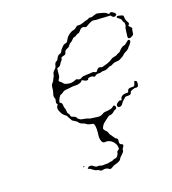

<svg xmlns="http://www.w3.org/2000/svg" viewBox="-102 -530 753 842"><g transform="rotate(-15 274.0 -109.0)"><path d="M183 187Q186 187 189 187Q189 189 186.5 190Q184 191 183 190Q182 189 183 187ZM496 -116Q499 -119 505 -115Q509 -112 508 -102Q508 -93 504.5 -89.5Q501 -86 495 -87Q490 -88 479.5 -83Q469 -78 469 -74Q469 -70 465.5 -66Q462 -62 452 -62Q442 -62 440 -59.5Q438 -57 430.5 -49.5Q423 -42 420 -35.5Q417 -29 411.5 -26Q406 -23 401 -25Q394 -28 395.5 -35Q397 -42 406 -48Q412 -53 416 -51Q420 -50 421 -51Q422 -52 423 -60Q424 -65 427 -67Q435 -75 449 -75Q461 -75 459 -81Q458 -83 462 -88.5Q466 -94 477 -94Q487 -94 490 -96.5Q493 -99 494 -107Q495 -114 496 -116ZM524 -407Q526 -406 526 -402Q527 -386 536 -375Q542 -367 537 -362L534 -358L541 -351L548 -345L546 -335Q545 -325 545 -319.5Q545 -314 538 -310Q525 -300 519 -307Q517 -310 518 -322.5Q519 -335 519 -344Q519 -353 521 -356.5Q523 -360 523 -367.5Q523 -375 518.5 -379.5Q514 -384 514 -388Q514 -394 499 -402Q496 -404 495 -407Q494 -410 496.5 -411.5Q499 -413 510.5 -411Q522 -409 524 -407ZM458 -435Q467 -427 470 -433Q473 -439 487 -431Q502 -421 492 -415Q483 -409 476 -416L470 -422L447 -421Q425 -421 414 -420Q403 -419 396 -420.5Q389 -422 378 -416Q367 -410 361 -405Q354 -398 345 -403Q339 -405 333.5 -402Q328 -399 324 -393Q317 -382 311 -382Q308 -382 303.5 -377.5Q299 -373 292.5 -371.5Q286 -370 283 -364.5Q280 -359 272 -353.5Q264 -348 261 -341.5Q258 -335 253 -333Q237 -326 237 -316Q237 -307 224 -304Q218 -302 215.5 -300Q213 -298 214 -294.5Q215 -291 210.5 -286Q206 -281 202.5 -273Q199 -265 192 -262L185 -259L184 -248Q184 -236 184 -227.5Q184 -219 180 -212.5Q176 -206 176.5 -203.5Q177 -201 182 -198Q188 -195 192.5 -189.5Q197 -184 203.5 -183Q210 -182 216 -181Q228 -179 245 -187Q256 -193 258 -189Q259 -187 266 -187Q273 -187 277.5 -191.5Q282 -196 301.5 -198Q321 -200 326.5 -201.5Q332 -203 338 -200.5Q344 -198 346 -198.5Q348 -199 351 -204Q355 -211 359 -213.5Q363 -216 369.5 -214Q376 -212 381 -214Q386 -216 391 -218Q412 -225 423 -235Q430 -241 439.5 -243Q449 -245 452 -248Q455 -251 462 -254Q469 -257 471.5 -262Q474 -267 482 -273.5Q490 -280 494 -280Q498 -280 506 -288.5Q514 -297 517 -298Q520 -299 522.5 -297Q525 -295 525 -291.5Q525 -288 520.5 -280.5Q516 -273 513 -270.5Q510 -268 510 -267Q510 -265 507 -261.5Q504 -258 500 -255Q496 -252 492 -250Q487 -248 481 -241Q475 -234 471 -232Q467 -230 461 -225.5Q455 -221 443.5 -220Q432 -219 424.5 -213.5Q417 -208 412.5 -208Q408 -208 403 -204Q390 -195 377 -195Q371 -195 367 -192.5Q363 -190 354 -190Q345 -190 340 -185Q333 -178 328 -183Q324 -186 314.5 -184.5Q305 -183 304 -180Q304 -177 302 -175Q295 -171 284 -177Q274 -183 271 -176Q269 -172 259.5 -168.5Q250 -165 240 -165Q230 -165 221 -162.5Q212 -160 204 -159Q188 -158 180 -149Q177 -146 171.5 -144Q166 -142 161.5 -132Q157 -122 156 -115.5Q155 -109 158 -109Q166 -109 168 -94Q168 -87 171.5 -81Q175 -75 175.5 -66.5Q176 -58 180.5 -54Q185 -50 186 -44Q187 -40 189 -38.5Q191 -37 199 -35Q210 -32 212 -26.5Q214 -21 216.5 -21Q219 -21 221.5 -18Q224 -15 239 -14Q254 -13 259.5 -10.5Q265 -8 278 -8Q291 -8 298 -7Q314 -5 327 -15Q331 -19 339 -20Q368 -24 374 -31Q379 -37 382 -37Q384 -37 387 -33.5Q390 -30 390 -27Q390 -20 382 -17Q376 -14 373.5 -10.5Q371 -7 365 -3.5Q359 0 354.5 0Q350 0 341 8.5Q332 17 324.5 23.5Q317 30 313 40L310 50L314 56Q319 62 322.5 64Q326 66 329 74Q332 82 334 83Q336 84 343.5 94Q351 104 355 105Q364 108 362 122Q361 128 364.5 132Q368 136 371 136Q376 136 377 141Q378 146 373 152Q369 158 370 163.5Q371 169 361 179.5Q351 190 349.5 194Q348 198 346 201Q338 209 320 215Q314 217 306 223Q297 231 290 226Q285 222 277 221.5Q269 221 264 223Q257 227 249 222Q244 218 236.5 217.5Q229 217 219 210Q209 203 205 203Q196 203 204 196Q209 191 216.5 192Q224 193 228 197Q238 204 245 202Q250 200 256.5 202.5Q263 205 271 203.5Q279 202 285.5 202Q292 202 298 199.5Q304 197 308 197Q312 197 316.5 193.5Q321 190 328 189Q335 188 339.5 180Q344 172 344 166.5Q344 161 350 157Q354 154 354.5 153Q355 152 354 145Q353 132 340 119Q331 111 321 108.5Q311 106 304 108Q292 111 286 94Q283 84 283 75Q285 46 281 30Q278 20 276.5 18.5Q275 17 263.5 16Q252 15 244.5 10Q237 5 230 4Q217 1 212 -7Q209 -11 198 -16Q187 -21 186 -24Q185 -27 180 -33Q175 -39 174 -42.5Q173 -46 167 -49.5Q161 -53 158 -56Q154 -58 147.5 -69Q141 -80 140 -86Q139 -92 142 -99L146 -106L142 -110Q139 -113 142 -128Q143 -132 140 -136Q135 -144 140 -160Q142 -168 142 -181.5Q142 -195 147.5 -201.5Q153 -208 154 -212.5Q155 -217 158.5 -223.5Q162 -230 162 -235Q162 -247 173 -257Q179 -263 180 -272Q182 -287 190 -290Q195 -292 197 -300Q203 -314 210 -316Q218 -318 221 -326Q223 -332 227 -337Q231 -342 235 -347Q239 -352 245 -354Q257 -357 258 -364Q260 -369 265 -378Q270 -386 280 -393.5Q290 -401 297 -402Q303 -403 310 -410Q315 -416 317 -416.5Q319 -417 326 -417Q335 -417 347 -423Q359 -429 362.5 -429Q366 -429 372 -433.5Q378 -438 383 -436.5Q388 -435 400 -441Q412 -447 418.5 -445.5Q425 -444 439 -442Q453 -440 458 -435Z"/></g></svg>

Font: TT2020 Style D
Style: Italic
Weight: 400
Italic angle: -15°
Version: Version 0.2.000